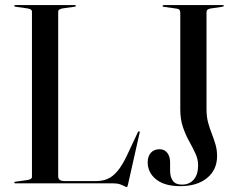

<svg xmlns="http://www.w3.org/2000/svg" viewBox="-20 -720 938 754"><path d="M272.5 -693.5 226 -687Q217.5 -685.5 213 -682.5Q208.5 -679.5 208.5 -673.5V-28.5Q208.5 -18 214.8 -13.5Q221 -9 233 -9H358.5Q382.5 -9 402.5 -17.5Q422.5 -26 441.2 -48Q460 -70 479.5 -111.5L521 -200Q522 -202.5 523.2 -203.5Q524.5 -204.5 526 -204.5Q528 -204 528.5 -202Q529 -200 528 -197L482.5 5Q481 11 480 12.8Q479 14.5 478 14.5Q474.5 14.5 468.2 11Q462 7.5 451.5 3.8Q441 0 424.5 0H40.5Q38.5 0 37.2 -1Q36 -2 36 -3Q36 -6 41 -6.5L87.5 -13Q97 -14.5 101.2 -17.5Q105.5 -20.5 105.5 -26.5V-673.5Q105.5 -679.5 101.2 -682.5Q97 -685.5 87.5 -687L41 -693.5Q36 -694 36 -697Q36 -698.5 37.2 -699.2Q38.5 -700 40.5 -700H273.5Q275.5 -700 276.8 -699.2Q278 -698.5 278 -697Q278 -694 272.5 -693.5ZM832.5 -107Q832.5 -53.5 793.5 -21.2Q754.5 11 687.5 11Q626.5 11 593.2 -15.5Q560 -42 560 -83Q560 -105.5 572.2 -119.8Q584.5 -134 607.5 -134Q625.5 -134 636.8 -119.8Q648 -105.5 648 -83V-49.5Q648 -25 658.8 -10Q669.5 5 695 5Q723.5 5 740.8 -14.8Q758 -34.5 758 -71Q758 -94.5 747.5 -117.2Q737 -140 723 -165Q709 -190 698.5 -220.5Q688 -251 688 -290V-669Q688 -677 685 -681Q682 -685 674.5 -686L625 -693Q621 -693.5 619.8 -694.5Q618.5 -695.5 618.5 -696.5Q618.5 -698.5 620 -699.2Q621.5 -700 623.5 -700H854Q856.5 -700 858 -699.2Q859.5 -698.5 859.5 -697Q859.5 -695 850.5 -693L806 -686.5Q798.5 -685 794.8 -681.8Q791 -678.5 791 -672V-291.5Q791 -262 797.2 -238.8Q803.5 -215.5 811.8 -194.8Q820 -174 826.2 -152.8Q832.5 -131.5 832.5 -107Z"/></svg>

Font: Fraunces 120pt
Style: Regular
Weight: 400
Version: Version 1.000;[b76b70a41]